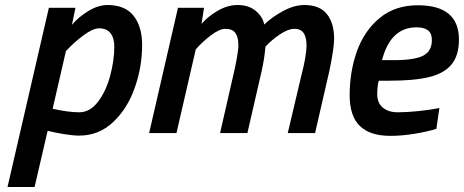

<svg xmlns="http://www.w3.org/2000/svg" viewBox="-20 -531 1851 766"><path d="M175 -500H281L267 -432Q293 -463 332.5 -487Q372 -511 409 -511Q479 -511 513 -468Q547 -425 547 -351Q547 -264 517.5 -180.5Q488 -97 431 -43.5Q374 10 296 10Q270 10 234.5 4Q199 -2 170 -9L118 215H10ZM436 -345Q436 -379 421 -398.5Q406 -418 375 -418Q351 -418 313 -390Q275 -362 243 -327L190 -97Q253 -83 296 -83Q339 -83 371 -125Q403 -167 419.5 -228.5Q436 -290 436 -345Z M690 -500H794L784 -436Q809 -465 848.5 -488Q888 -511 928 -511Q973 -511 1001 -487Q1029 -463 1034 -433Q1065 -463 1109.5 -487Q1154 -511 1194 -511Q1256 -511 1284.5 -474.5Q1313 -438 1313 -377Q1313 -338 1294 -248L1237 0H1128L1185 -241Q1192 -267 1197.5 -298.5Q1203 -330 1203 -348Q1203 -382 1191.5 -399Q1180 -416 1154 -416Q1130 -416 1097 -394Q1064 -372 1039 -345Q1035 -297 1024 -248L967 0H858L913 -241Q919 -266 925 -299.5Q931 -333 931 -351Q931 -383 919 -399.5Q907 -416 879 -416Q856 -416 822 -390.5Q788 -365 761 -334L684 0H575Z M1375 -151Q1375 -245 1404 -326.5Q1433 -408 1494.5 -459Q1556 -510 1647 -510Q1811 -510 1811 -373Q1811 -310 1781.5 -274Q1752 -238 1692 -223.5Q1632 -209 1533 -209H1491Q1485 -187 1485 -155Q1485 -120 1507.5 -101.5Q1530 -83 1567 -83Q1604 -83 1651.5 -88Q1699 -93 1733 -100L1721 -17Q1686 -6 1635 2.5Q1584 11 1537 11Q1456 11 1415.5 -28.5Q1375 -68 1375 -151ZM1551 -291Q1634 -291 1668.5 -309Q1703 -327 1703 -371Q1703 -398 1687.5 -410Q1672 -422 1642 -422Q1538 -422 1504 -291Z"/></svg>

Font: Cairo SemiBold
Style: Italic
Weight: 600
Italic angle: -13°
Designer: Mohamed Gaber, Accademia di Belle Arti di Urbino and others
Foundry: Kief Type Foundry, Accademia di Belle Arti di Urbino and others
Version: Version 3.011